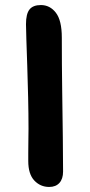

<svg xmlns="http://www.w3.org/2000/svg" viewBox="-20 -729 358 761"><path d="M175 12Q140 12 116 -13.5Q92 -39 92 -91Q92 -99 92 -123Q92 -147 92.5 -174.5Q93 -202 93 -219Q93 -278 91.5 -343.5Q90 -409 88 -468.5Q86 -528 84.5 -572Q83 -616 83 -633Q83 -674 97 -691.5Q111 -709 142 -709Q178 -709 201.5 -678.5Q225 -648 225 -580Q225 -473 226.5 -370.5Q228 -268 229 -184Q230 -100 230 -49Q230 -20 215.5 -4Q201 12 175 12Z"/></svg>

Font: Shantell Sans Normal
Style: Regular
Weight: 600
Designer: Stephen Nixon, Anya Danilova, Shantell Martin
Foundry: Arrow Type
Version: Version 1.009;[a7da0bfa3]